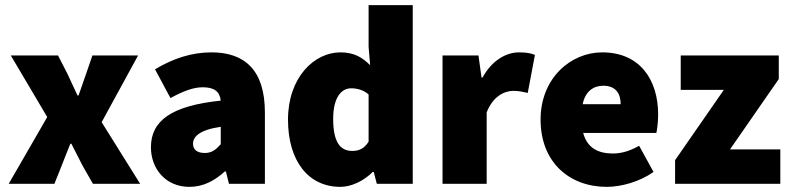

<svg xmlns="http://www.w3.org/2000/svg" viewBox="-20 -716 3084 748"><path d="M14 0H192L220 -70C231 -99 243 -128 254 -156H258C273 -128 287 -98 302 -70L342 0H526L376 -240L518 -500H340L316 -430C307 -402 295 -372 286 -344H282C269 -372 255 -402 242 -430L206 -500H22L164 -260Z M718 12C772 12 816 -12 856 -48H860L872 0H1012V-278C1012 -442 934 -512 804 -512C726 -512 654 -488 584 -446L644 -334C696 -362 734 -376 770 -376C814 -376 836 -360 840 -324C648 -304 568 -246 568 -142C568 -60 624 12 718 12ZM778 -120C748 -120 732 -133 732 -156C732 -184 758 -210 840 -222V-154C822 -134 806 -120 778 -120Z M1306 12C1350 12 1398 -12 1432 -46H1436L1448 0H1588V-696H1416V-534L1422 -462C1392 -492 1360 -512 1306 -512C1204 -512 1102 -414 1102 -250C1102 -88 1182 12 1306 12ZM1352 -128C1306 -128 1278 -162 1278 -252C1278 -340 1312 -372 1348 -372C1370 -372 1396 -366 1416 -348V-164C1398 -136 1378 -128 1352 -128Z M1704 0H1876V-278C1900 -340 1944 -362 1980 -362C2002 -362 2018 -358 2036 -354L2064 -502C2050 -508 2033 -512 2002 -512C1953 -512 1897 -482 1860 -414H1856L1844 -500H1704Z M2344 12C2400 12 2472 -8 2526 -46L2470 -148C2434 -128 2402 -118 2368 -118C2312 -118 2268 -138 2252 -198H2537C2540 -210 2544 -240 2544 -270C2544 -404 2474 -512 2326 -512C2204 -512 2086 -412 2086 -250C2086 -84 2198 12 2344 12ZM2250 -310C2260 -360 2292 -382 2330 -382C2382 -382 2398 -348 2398 -310Z M2610 0H3020V-134H2824L3014 -408V-500H2632V-366H2800L2610 -92Z"/></svg>

Font: Giro Sans Black
Style: Regular
Weight: 900
Designer: Paul D. Hunt
Foundry: Adobe Systems Incorporated
Version: Version 1.000;PS 1.0;hotconv 1.0.88;makeotf.lib2.5.647800